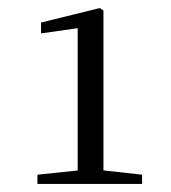

<svg xmlns="http://www.w3.org/2000/svg" viewBox="-20 -920 425 477"><path d="M73 -463V-486L178 -497H234L333 -486V-463ZM173 -463V-850L82 -837V-864L228 -900L237 -894V-463Z"/></svg>

Font: Noto Serif JP
Style: Regular
Weight: 400
Designer: Ryoko NISHIZUKA  (kana & ideographs); Frank Grießhammer (Latin, Greek & Cyrillic); Wenlong ZHANG  (bopomofo); Sandoll Co
Foundry: Adobe
Version: Version 2.003-H1;hotconv 1.1.1;makeotfexe 2.6.0